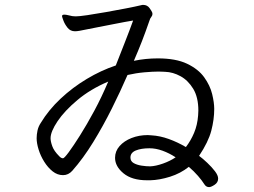

<svg xmlns="http://www.w3.org/2000/svg" viewBox="-20 -736 1040 786"><path d="M582 2Q520 2 485.5 -26.5Q451 -55 451 -90Q451 -117 469.5 -138Q488 -159 518.5 -171Q549 -183 585 -183Q589 -183 592.5 -182.5Q596 -182 600 -182Q635 -180 671 -167Q707 -154 741 -134Q761 -160 774.5 -192Q788 -224 791 -263Q791 -268 791.5 -273Q792 -278 792 -283Q792 -338 771 -372.5Q750 -407 719 -424Q688 -441 656 -442Q652 -442 645 -442.5Q638 -443 629 -443Q606 -443 571.5 -440Q537 -437 502 -429Q473 -362 437.5 -291Q402 -220 361.5 -154Q321 -88 276 -37Q260 -19 238 -19Q215 -19 195.5 -34.5Q176 -50 161 -74Q146 -98 138 -124Q130 -150 130 -170Q130 -185 133.5 -201.5Q137 -218 147 -233Q179 -286 228 -332Q277 -378 335.5 -413Q394 -448 454 -468Q470 -509 490.5 -561Q511 -613 525 -652Q494 -647 451.5 -638.5Q409 -630 369.5 -622.5Q330 -615 306 -610Q300 -609 295.5 -608.5Q291 -608 287 -608Q268 -608 256.5 -622.5Q245 -637 239.5 -652Q234 -667 234 -669Q234 -674 237 -675Q239 -676 244 -676Q250 -676 258 -674Q266 -672 276 -670Q280 -670 283 -669.5Q286 -669 290 -669Q304 -669 338 -674Q372 -679 414 -686.5Q456 -694 495 -701.5Q534 -709 559 -715Q561 -716 566 -716Q583 -716 592.5 -702.5Q602 -689 603 -685Q604 -683 604 -679Q604 -672 599 -666Q594 -660 592 -652Q575 -603 561 -567Q547 -531 528 -487Q552 -492 576.5 -494.5Q601 -497 626 -497Q700 -497 746 -475Q792 -453 816 -419.5Q840 -386 848.5 -351Q857 -316 857 -290Q857 -247 845 -201Q833 -155 795 -98Q810 -87 828.5 -69.5Q847 -52 860 -35Q873 -18 873 -5Q873 11 858.5 20.5Q844 30 836 30Q824 30 817 19Q807 3 790.5 -16Q774 -35 753 -53Q719 -26 676 -12.5Q633 1 595 2ZM423 -402Q350 -371 297 -326.5Q244 -282 215.5 -239.5Q187 -197 187 -170Q187 -157 194 -137.5Q201 -118 222 -97Q230 -88 238 -88Q243 -88 261.5 -113Q280 -138 307.5 -181.5Q335 -225 365.5 -281.5Q396 -338 423 -402ZM699 -92Q673 -109 645.5 -119Q618 -129 592 -129Q558 -129 536 -120Q514 -111 514 -91Q514 -76 527 -68.5Q540 -61 559 -58Q578 -55 595 -55Q618 -56 647.5 -66.5Q677 -77 699 -92Z"/></svg>

Font: QiushuiShotai
Style: Regular
Weight: 600
Designer: Fontworks Inc.
Foundry: Fontworks Inc.
Version: Version 1.250